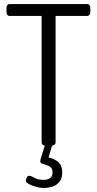

<svg xmlns="http://www.w3.org/2000/svg" viewBox="-20 -720 479 950"><path d="M215 2Q186 2 186 -16V-641H28Q12 -641 12 -664V-677Q12 -700 28 -700H410Q427 -700 427 -677V-664Q427 -641 410 -641H255V-16Q255 2 226 2ZM198 210Q177 210 156.5 204Q136 198 122 190Q108 182 108 174Q108 169 112 159.5Q116 150 123 150Q134 150 151 160Q168 170 197 170Q213 170 226.5 162Q240 154 240 133Q240 116 231 108Q222 100 210 96.5Q198 93 188.5 89.5Q179 86 179 79Q179 68 202 0H238L220 59Q250 65 269 82.5Q288 100 288 132Q288 162 274.5 179Q261 196 240 203Q219 210 198 210Z"/></svg>

Font: Asap Condensed Light
Style: Regular
Weight: 300
Width: 3
Designer: Pablo Cosgaya
Foundry: Omnibus-Type
Version: Version 3.001; ttfautohint (v1.8.4.7-5d5b)